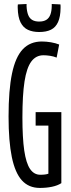

<svg xmlns="http://www.w3.org/2000/svg" viewBox="-20 -914 350 944"><path d="M22.1 -341Q22.1 -471.5 39.1 -552.6Q56 -633.7 92 -671.8Q128.1 -710 186.1 -710Q196.5 -710 207.8 -709Q219.2 -708.1 230.5 -706.1Q241.8 -704.2 252.3 -701.3Q262.7 -698.4 270.9 -695.1L258.5 -630.9Q243.6 -636.9 226.3 -639.6Q209 -642.3 193.6 -642.3Q156.9 -642.3 134 -611.6Q111.1 -580.9 100.6 -513.8Q90.2 -446.6 90.2 -336.6Q90.2 -236.3 99.2 -174.1Q108.3 -112 127.7 -83.4Q147.1 -54.8 178.1 -54.8Q191.6 -54.8 201.4 -56.1Q211.2 -57.4 217.9 -60V-296.4H155.2V-362.6H281.6V-13.5Q262.8 -1.4 235.4 4.3Q208 10 175.9 10Q121.4 10 87.7 -27.1Q54.1 -64.2 38.1 -141.8Q22.1 -219.4 22.1 -341ZM172.5 -756.6Q140.9 -756.6 117.6 -767.3Q94.3 -777.9 81.2 -803.8Q68.1 -829.7 67.1 -875.7Q67.1 -880 67.1 -884.3Q67.1 -888.7 67.8 -892.3L110.6 -894.3Q110.6 -891.3 110.6 -888.7Q110.6 -886.2 110.6 -883.2Q111.9 -857.6 118.4 -840.9Q124.8 -824.2 138.2 -816.1Q151.6 -808 172.5 -808Q194.3 -808 207.7 -816.4Q221.1 -824.8 227.5 -841.7Q234 -858.6 234.4 -884.2Q234.4 -886.5 234.4 -888.9Q234.4 -891.3 234.4 -894.3L277.2 -892.3Q277.8 -888.7 277.8 -884.1Q277.8 -879.6 277.8 -875.3Q277.4 -831.8 265.5 -805.6Q253.7 -779.4 230.7 -768Q207.8 -756.6 172.5 -756.6Z"/></svg>

Font: Georama ExtraCondensed Thin
Style: Regular
Weight: 100
Width: 2
Designer: Jean-Baptiste Levee
Foundry: Production Type
Version: Version 1.001